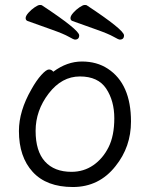

<svg xmlns="http://www.w3.org/2000/svg" viewBox="-20 -733 602 771"><path d="M194 -445Q249 -486 309 -486Q369 -486 413 -457Q506 -396 506 -245Q506 -143 444 -66Q378 18 272.5 18Q167 18 111.5 -42.5Q56 -103 56 -207Q56 -287 106 -374Q126 -410 146 -432Q166 -454 176.5 -454Q187 -454 194 -445ZM267 -43Q316 -43 354.5 -69.5Q393 -96 416 -142Q439 -188 439 -258Q439 -328 406.5 -377Q374 -426 301 -426Q228 -426 175.5 -357.5Q123 -289 123 -207.5Q123 -126 160.5 -84.5Q198 -43 267 -43ZM478 -591Q478 -574 461 -574Q456 -574 436 -585.5Q416 -597 368 -614Q320 -631 270 -649Q263 -652 263 -660.5Q263 -669 274 -681.5Q285 -694 299 -703.5Q313 -713 319.5 -713Q326 -713 328 -712Q478 -613 478 -591ZM298 -591Q298 -574 281 -574Q276 -574 256 -585.5Q236 -597 188 -614Q140 -631 90 -649Q83 -652 83 -660.5Q83 -669 94 -681.5Q105 -694 119 -703.5Q133 -713 139.5 -713Q146 -713 148 -712Q298 -613 298 -591Z"/></svg>

Font: LXGW WenKai
Style: Regular
Weight: 400
Designer: LXGW / Fontworks Inc.
Foundry: LXGW / Fontworks Inc.
Version: Version 1.520; June 14, 2025